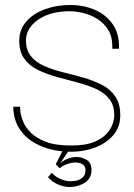

<svg xmlns="http://www.w3.org/2000/svg" viewBox="-20 -593 536 768"><path d="M263 14Q220 14 179.5 3.5Q139 -7 106 -29Q73 -51 53.5 -85Q34 -119 33 -166H60Q60 -164 61.5 -147.5Q63 -131 72 -108Q81 -85 102.5 -63Q124 -41 163 -26Q202 -11 264 -11Q324 -11 358.5 -26Q393 -41 410 -62Q427 -83 432 -102Q437 -121 437 -128Q438 -170 418 -196Q398 -222 363.5 -237.5Q329 -253 288 -263.5Q247 -274 206 -285.5Q165 -297 130.5 -314Q96 -331 76 -360Q56 -389 57 -435Q59 -478 87 -509Q115 -540 161 -556.5Q207 -573 260 -573Q316 -573 361 -553Q406 -533 432 -494.5Q458 -456 456 -398H429Q431 -444 413 -473Q395 -502 367.5 -518.5Q340 -535 310.5 -541.5Q281 -548 259 -548Q183 -548 134.5 -515.5Q86 -483 84 -435Q83 -394 103 -369Q123 -344 157 -329Q191 -314 232 -304Q273 -294 313.5 -282.5Q354 -271 388 -253.5Q422 -236 442 -206Q462 -176 461 -128Q460 -83 432.5 -51.5Q405 -20 361 -3Q317 14 263 14ZM172 116 187 98Q201 114 222 123Q243 132 264 132Q289 132 305.5 121Q322 110 322 88Q322 71 310 64Q298 57 282 57Q267 57 249.5 63Q232 69 218 80L203 64L240 -9L261 0L220 62Q231 50 249 42.5Q267 35 286 35Q309 35 327.5 47Q346 59 346 87Q346 120 319.5 137.5Q293 155 258 155Q236 155 212.5 145Q189 135 172 116Z"/></svg>

Font: Darker Grotesque Light Light
Style: Regular
Weight: 300
Version: Version 1.000;gftools[0.9.28]